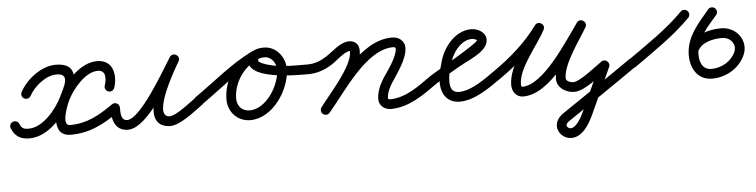

<svg xmlns="http://www.w3.org/2000/svg" viewBox="-59 -444 3261 828"><g transform="rotate(-5 1571.5 -30.5)"><path d="M78.7 -161.2C78.7 -161.2 78.7 -161.2 78.7 -161.2C99.3 -200.3 151.2 -243.2 196.8 -243.5C260.7 -243.9 223.9 -186.3 206.5 -148.9C182.9 -98.4 122.2 -21 59.3 -21C36 -21 28.4 -25 19.8 -45.2C15.3 -55.9 3 -60.9 -7.7 -56.3C-18.4 -51.8 -23.4 -39.5 -18.8 -28.8C-18.8 -28.8 -18.8 -28.8 -18.8 -28.8C-3.6 7.1 19.8 21 59.3 21C140.2 21 213.5 -64.6 244.5 -131.1C275.2 -196.8 303.5 -286.2 196.5 -285.5C135.2 -285 69.4 -233.8 41.5 -180.8C36.1 -170.5 40.1 -157.8 50.3 -152.4C60.6 -147 73.3 -151 78.7 -161.2ZM440.9 -164.3C440.9 -164.3 440.9 -164.3 440.9 -164.3C459.1 -218.7 446.4 -285.5 376.5 -285.5C303.1 -285.5 236.9 -208.6 206.8 -149.5C183.5 -103.8 145.2 21 237 21C320.5 21 382.9 -13.1 449.1 -59.8C458.6 -66.5 460.8 -79.6 454.2 -89.1C447.5 -98.6 434.4 -100.8 424.9 -94.2C365.9 -52.6 311.4 -21 237 -21C195.8 -21 237.7 -117.8 244.2 -130.5C266.4 -173.9 320.8 -243.5 376.5 -243.5C414.1 -243.5 409.8 -203.6 401.1 -177.7C397.4 -166.7 403.3 -154.8 414.3 -151.1C425.3 -147.4 437.2 -153.3 440.9 -164.3Z M416 -77C416 -77 416 -77 416 -77C416 -29.5 428.4 21 485 21C571.3 21 681 -180.3 726.8 -252.8C734.1 -264.5 728.7 -275.9 719.7 -281.4C710.7 -287 698 -286.6 691 -274.7C660.2 -223.1 521 13.7 666 21C666 21 666.2 21 666.5 21C666.7 21 667 21 667 21C712.5 21 777.5 -34.2 814 -59.8C823.5 -66.5 825.9 -79.5 819.2 -89C812.5 -98.5 799.5 -100.9 790 -94.2C790 -94.2 790 -94.2 790 -94.2C763.2 -75.5 698.7 -21 667 -21C667 -21 667.3 -21 667.5 -21C667.8 -21 668.1 -21 668 -21C590.8 -24.8 714.2 -231.8 727 -253.3C734.1 -265.1 728.9 -276.5 720 -281.9C711.1 -287.3 698.6 -286.9 691.2 -275.2C655.6 -218.8 542 -21 485 -21C456.7 -21 458 -55.8 458 -77C458 -88.6 448.6 -98 437 -98C425.4 -98 416 -88.6 416 -77Z M782.7 -65.1C789.3 -55.5 802.4 -53.1 811.9 -59.7C894.2 -116.7 973.9 -186.8 1063.6 -230.6C1076 -236.7 1077.8 -249.1 1073.3 -258.5C1068.9 -267.9 1058.1 -274.4 1045.5 -268.5C970.5 -233.8 918.7 -153.9 918.7 -71.2C918.7 -16.8 959.3 25.7 1014.2 25.7C1112.3 25.7 1189.6 -93.2 1189.6 -182.5C1189.6 -232.5 1150.9 -281 1099 -281C1071.7 -281 1040.3 -274 1030.2 -244.9C1030.2 -244.9 1030.2 -245 1030.2 -245C1030.2 -245 1030.2 -245.1 1030.2 -245.1C994.9 -146.2 1232.8 -150.1 1281 -150C1292.6 -150 1302 -159.4 1302 -171C1302 -182.6 1292.6 -192 1281 -192C1221.3 -192.1 1140.5 -189.8 1085 -214.8C1079.1 -217.5 1066.8 -222.5 1069.8 -230.9C1069.8 -230.9 1069.8 -231 1069.8 -231C1069.8 -231 1069.8 -231.1 1069.8 -231.1C1072.5 -238.7 1092.6 -239 1099 -239C1127.4 -239 1147.6 -209.2 1147.6 -182.5C1147.6 -116.8 1088.3 -16.3 1014.2 -16.3C982.5 -16.3 960.7 -39.9 960.7 -71.2C960.7 -137.6 1003 -202.5 1063.2 -230.4C1075.8 -236.2 1077.5 -248.8 1072.9 -258.3C1068.4 -267.9 1057.6 -274.4 1045.2 -268.3C953.4 -223.5 872.1 -152.5 788.1 -94.3C778.5 -87.7 776.1 -74.6 782.7 -65.1Z M1281 -150C1281 -150 1281 -150 1281 -150C1319 -150 1353.7 -163 1385.3 -183.3C1407.3 -197.4 1443.4 -234 1468 -234C1470.6 -234 1467.7 -239.7 1467.7 -232.5C1467.7 -166.7 1367.3 -61 1324.1 -2.5C1317.2 6.9 1319.2 20 1328.5 26.9C1337.9 33.8 1351 31.8 1357.9 22.5C1409.7 -47.8 1509.7 -145.3 1509.7 -232.5C1509.7 -257.6 1493.9 -276 1468 -276C1428.4 -276 1394.6 -239.2 1362.7 -218.6C1337.8 -202.7 1310.9 -192 1281 -192C1269.4 -192 1260 -182.6 1260 -171C1260 -159.4 1269.4 -150 1281 -150ZM1327.3 25.9C1336.1 33.5 1349.4 32.5 1356.9 23.7C1429.3 -60.8 1537.5 -234 1653.2 -234C1657.8 -234 1665 -233.4 1665 -227.5C1665 -191.4 1620.6 -133.8 1601.8 -104.8C1585.3 -79.3 1571 -46.8 1571 -16C1571 -16 1571 -16 1571 -16C1571 -16 1571 -16 1571 -16C1571 13.3 1596.6 31.4 1624.1 30.7C1702.5 28.8 1763.7 -16.5 1825.1 -59.8C1834.6 -66.5 1836.8 -79.6 1830.2 -89.1C1823.5 -98.6 1810.4 -100.8 1800.9 -94.2C1800.9 -94.2 1800.9 -94.2 1800.9 -94.2C1747.2 -56.3 1691.8 -12.9 1623.1 -11.3C1620.1 -11.2 1613 -11.9 1613 -16C1613 -16 1613 -16 1613 -16C1613 -16 1613 -16 1613 -16C1613 -38.5 1625.2 -63.5 1637.1 -81.9C1661.9 -120.3 1707 -179.9 1707 -227.5C1707 -257.9 1681.7 -276 1653.2 -276C1512.3 -276 1409 -101.6 1325.1 -3.7C1317.5 5.1 1318.5 18.4 1327.3 25.9Z M1825 -59.8C1825 -59.8 1825 -59.8 1825 -59.8C1862.3 -85.8 1901.2 -109.2 1941.1 -131.1C1973.9 -149.1 2016.3 -166.4 2042.3 -193.8C2052.3 -204.3 2059 -217.2 2059 -232C2059 -264.1 2024.3 -282 1996 -282C1922.6 -282 1868.2 -207.5 1854.5 -142.4C1854.5 -142.3 1854.6 -142.8 1854.7 -143.2C1854.8 -143.7 1854.9 -144.1 1854.9 -144.1C1846.9 -118 1841 -93.8 1841 -66C1841 -15.5 1866.1 25 1921 25C1986.4 25 2053.1 -24.1 2104 -59.8C2113.5 -66.5 2115.9 -79.5 2109.2 -89C2102.5 -98.5 2089.5 -100.9 2080 -94.2C2037.8 -64.7 1975.7 -17 1921 -17C1890.2 -17 1883 -38.9 1883 -66C1883 -89.5 1888.3 -109.8 1895.1 -131.9C1895.1 -131.9 1895.2 -132.3 1895.3 -132.8C1895.4 -133.2 1895.5 -133.6 1895.5 -133.6C1905 -178.5 1943.5 -240 1996 -240C2000.3 -240 2017 -236 2017 -232C2017 -219.1 1825.2 -111.1 1801 -94.2C1791.5 -87.6 1789.1 -74.5 1795.8 -65C1802.4 -55.5 1815.5 -53.1 1825 -59.8Z M2104 -59.7C2104 -59.7 2104 -59.7 2104 -59.7C2179 -111.7 2252.4 -175.6 2305.8 -250C2313.4 -260.5 2307.4 -271.8 2298.1 -277.5C2288.8 -283.2 2276.1 -283.4 2270.1 -271.9C2231.3 -196.6 2147.4 -113.9 2147.4 -26.1C2147.4 1.7 2165.8 26.9 2195.4 26.7C2315.8 25.8 2422.3 -156 2487 -245.7C2494.8 -256.5 2489.4 -268 2480.4 -273.9C2471.3 -279.8 2458.6 -280.1 2451.9 -268.6C2412.6 -201.7 2342 -113.4 2342 -36C2342 2.7 2381.1 26 2416 26C2463.3 26 2528.5 -32.3 2568 -59.8C2576.5 -65.6 2570.8 -76.8 2562 -84.2C2553.2 -91.6 2541.2 -95.1 2536.9 -85.7C2505.9 -18.1 2474.9 49.6 2443.9 117.3C2443.9 117.3 2443.9 117.2 2443.9 117.2C2444 117.1 2444 117.1 2444 117.1C2435.2 135.9 2411.8 181 2387.1 181C2386.9 181 2386.8 181 2386.6 181C2386.6 181 2386.5 181 2386.3 181C2386.2 181 2386 181 2386 181C2379.2 181 2370.1 174.2 2370.1 167C2370.1 159.3 2379.3 152.1 2384.8 148.4C2384.8 148.4 2384.8 148.4 2384.8 148.4C2384.8 148.4 2384.8 148.4 2384.8 148.4C2486.5 79.5 2588.4 10.7 2689 -59.8C2698.5 -66.5 2700.9 -79.5 2694.2 -89C2687.5 -98.5 2674.5 -100.9 2665 -94.2C2665 -94.2 2665 -94.2 2665 -94.2C2564.5 -23.8 2462.8 44.8 2361.2 113.6C2361.2 113.6 2361.2 113.6 2361.2 113.6C2361.2 113.6 2361.2 113.6 2361.2 113.6C2343.2 125.9 2328.1 144.1 2328.1 167C2328.1 197.4 2356 223 2386 223C2386 223 2385.8 223 2385.7 223C2385.5 223 2385.4 223 2385.4 223C2386 223 2386.5 223 2387.1 223C2433.3 223 2464.8 171.7 2482 134.9C2482 134.9 2482 134.9 2482.1 134.8C2482.1 134.8 2482.1 134.7 2482.1 134.7C2513.1 67.1 2544.1 -0.6 2575.1 -68.3C2579.4 -77.6 2575.8 -87.1 2569.1 -92.7C2562.4 -98.3 2552.5 -100.1 2544 -94.2C2515.4 -74.4 2443.7 -16 2416 -16C2405.5 -16 2384 -21.8 2384 -36C2384 -97.3 2454.7 -190.5 2488.1 -247.4C2494.9 -258.9 2490 -270 2481.5 -275.6C2472.9 -281.1 2460.8 -281.1 2453 -270.3C2399.8 -196.7 2287.5 -16 2195.1 -15.3C2190.2 -15.3 2189.4 -22.4 2189.4 -26.1C2189.4 -97.7 2273.7 -187.2 2307.4 -252.6C2313.4 -264.1 2308.2 -274.9 2299.7 -280.1C2291.2 -285.3 2279.3 -285 2271.7 -274.5C2221.1 -204.1 2151.1 -143.5 2080 -94.3C2070.5 -87.7 2068.1 -74.6 2074.7 -65C2081.3 -55.5 2094.4 -53.1 2104 -59.7Z M2659.9 -63.5C2666.6 -54 2679.7 -51.8 2689.2 -58.5C2772.4 -117.7 2861.3 -176.4 2933 -249.3C2941.1 -257.5 2941 -270.8 2932.7 -279C2924.5 -287.1 2911.2 -287 2903 -278.7C2903 -278.7 2903 -278.7 2903 -278.7C2833.1 -207.6 2746 -150.4 2664.8 -92.8C2655.4 -86.1 2653.2 -73 2659.9 -63.5Z M3021.9 -278C3021.9 -278 3021.9 -278 3021.9 -278C2976.5 -223.8 2924.7 -170 2921.6 -94.9C2921.6 -94.9 2921.6 -94.9 2921.6 -94.8C2921.6 -94.8 2921.6 -94.8 2921.6 -94.8C2919.3 -35.8 2947.9 21 3014 21C3073 21 3130.5 -11.9 3155.8 -66.1C3184.9 -128.4 3136.2 -192.2 3070.3 -192C3070.3 -192 3070.4 -192 3070.4 -192C3070.4 -192 3070.5 -192 3070.5 -192C3017 -192.1 2952.4 -174.3 2927.1 -122.2C2922 -111.7 2926.4 -99.2 2936.8 -94.1C2947.3 -89 2959.8 -93.4 2964.9 -103.8C2964.9 -103.8 2964.9 -103.8 2964.9 -103.8C2982.5 -140.2 3034.3 -150.1 3070.3 -150C3070.3 -150 3070.4 -150 3070.4 -150C3070.4 -150 3070.4 -150 3070.4 -150C3105.5 -150.1 3134 -118.6 3117.8 -83.9C3099.4 -44.4 3056.7 -21 3014 -21C2973.2 -21 2962.2 -58.7 2963.6 -93.2C2963.6 -93.2 2963.6 -93.2 2963.6 -93.2C2963.6 -93.1 2963.6 -93.1 2963.6 -93.1C2966.2 -156.8 3015.5 -205 3054.1 -251C3061.5 -259.9 3060.4 -273.1 3051.5 -280.6C3042.6 -288 3029.4 -286.9 3021.9 -278Z"/></g></svg>

Font: FRB American Cursive Guidelines Medium
Style: Italic
Weight: 500
Italic angle: -25°
Version: Version 2.0;Modular Font Editor K font №1